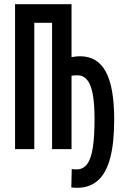

<svg xmlns="http://www.w3.org/2000/svg" viewBox="-20 -713 600 918"><path d="M348 185Q342 185 334.5 184.5Q327 184 321 183L323 95Q328 96 333 96.5Q338 97 346 97Q378 97 397 71Q416 45 424 -8.5Q432 -62 432 -142Q432 -219 423 -265Q414 -311 396 -332Q378 -353 351 -353Q343 -353 336 -352.5Q329 -352 322 -351V0H229V-604H144V0H52V-693H322V-440Q332 -441 341 -442.5Q350 -444 363 -444Q446 -444 486 -370Q526 -296 526 -141Q526 -30 507 42Q488 114 448.5 149.5Q409 185 348 185Z"/></svg>

Font: Ubuntu Sans Mono Medium
Style: Regular
Weight: 500
Monospace: yes
Designer: Dalton Maag Ltd
Foundry: Dalton Maag Ltd
Version: Version 1.006